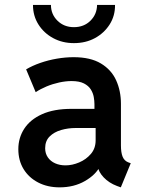

<svg xmlns="http://www.w3.org/2000/svg" viewBox="-20 -766 602 793"><path d="M226.1 7.8Q176.3 7.8 137.7 -12.2Q99.1 -32.2 77.4 -67.6Q55.7 -103 55.7 -149.9Q55.7 -196.8 80.3 -234.6Q105 -272.5 153.8 -294.4Q202.6 -316.4 275.4 -316.4H391.1V-237.3H292Q261.2 -237.3 232.4 -229Q203.6 -220.7 185.1 -202.4Q166.5 -184.1 166.5 -153.8Q166.5 -132.3 177.5 -116.2Q188.5 -100.1 207.5 -91.6Q226.6 -83 250.5 -83Q278.3 -83 307.1 -95.2Q335.9 -107.4 355.5 -130.4Q375 -153.3 375 -186.5V-245.1L370.1 -271.5V-335.4Q370.1 -349.1 367.2 -365.5Q364.3 -381.8 355 -396.7Q345.7 -411.6 326.7 -421.4Q307.6 -431.2 275.4 -431.2Q251.5 -431.2 224.4 -425.3Q197.3 -419.4 172.1 -408.9Q147 -398.4 127.4 -385.3L87.9 -479.5Q113.3 -494.6 146.2 -506.1Q179.2 -517.6 214.8 -523.7Q250.5 -529.8 284.2 -529.8Q353.5 -529.8 396.7 -503.9Q439.9 -478 459.7 -434.3Q479.5 -390.6 479.5 -337.4V-165.5Q479.5 -136.2 486.3 -119.1Q493.2 -102.1 509.3 -95.7L520 -91.8L479 7.8L462.9 2Q430.2 -10.3 408.2 -33.4Q386.2 -56.6 383.3 -81.5L409.2 -67.4H360.8L393.1 -79.6Q376 -44.4 330.8 -18.3Q285.6 7.8 226.1 7.8ZM285.2 -587.9Q237.8 -587.9 199.5 -608.6Q161.1 -629.4 138.7 -665Q116.2 -700.7 116.2 -745.6H190.4Q190.4 -707 217.5 -680.4Q244.6 -653.8 285.2 -653.8Q326.7 -653.8 353.5 -680.4Q380.4 -707 380.9 -745.6H455.1Q455.6 -700.7 432.9 -665Q410.2 -629.4 372.1 -608.6Q334 -587.9 285.2 -587.9Z"/></svg>

Font: Reddit Mono SemiBold
Style: Regular
Weight: 600
Monospace: yes
Designer: Stephen Hutchings
Foundry: Reddit
Version: Version 1.014